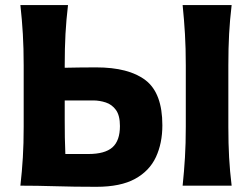

<svg xmlns="http://www.w3.org/2000/svg" viewBox="-20 -733 996 758"><path d="M360.5 4.5Q271 4.5 198.5 2.2Q126 0 60.5 0Q67 -57.5 70.2 -111.5Q73.5 -165.5 73.5 -232.5V-474.5Q73.5 -543 70.2 -598.5Q67 -654 60.5 -713H248.5Q241.5 -654 238.5 -598.5Q235.5 -543 235.5 -474.5V-465.5Q261.5 -466 292 -466.5Q322.5 -467 359 -467Q489 -467 555 -416Q621 -365 621 -238.5Q621 -167.5 595.5 -112.8Q570 -58 513 -26.8Q456 4.5 360.5 4.5ZM238 -125H329Q394 -125 423.8 -151.2Q453.5 -177.5 453.5 -235.5Q453.5 -277 437.8 -298.8Q422 -320.5 397.5 -328.5Q373 -336.5 347.5 -336.5H235.5V-259Q235.5 -223 236 -190.2Q236.5 -157.5 238 -125ZM701 0Q707 -57.5 710.2 -111.5Q713.5 -165.5 713.5 -232.5V-474.5Q713.5 -543.5 710.2 -598.8Q707 -654 701 -713H894.5Q887.5 -654 884.5 -598.8Q881.5 -543.5 881.5 -474.5V-232.5Q881.5 -165.5 884.5 -111.5Q887.5 -57.5 894.5 0Z"/></svg>

Font: Commissioner Flair
Style: Bold
Weight: 700
Designer: Kostas Bartsokas
Foundry: Kostas Bartsokas
Version: Version 1.000; ttfautohint (v1.8.3)